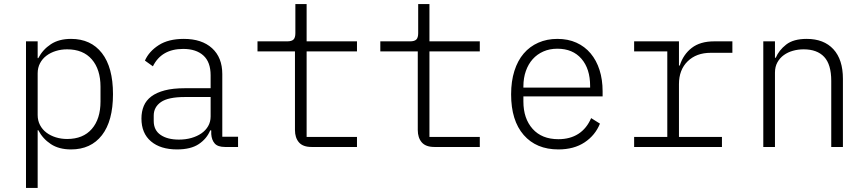

<svg xmlns="http://www.w3.org/2000/svg" viewBox="-20 -718 4240 938"><path d="M107 -516H164V-434H167Q189 -476 228.5 -502Q268 -528 327 -528Q424 -528 478 -458.5Q532 -389 532 -258Q532 -127 478 -57.5Q424 12 327 12Q268 12 228.5 -14Q189 -40 167 -82H164V200H107ZM308 -39Q386 -39 428.5 -88Q471 -137 471 -222V-294Q471 -379 428.5 -428Q386 -477 308 -477Q279 -477 253 -469Q227 -461 207 -446Q187 -431 175.5 -409Q164 -387 164 -360V-156Q164 -129 175.5 -107Q187 -85 207 -70Q227 -55 253 -47Q279 -39 308 -39Z M1079 0Q1044 0 1029 -17Q1014 -34 1012 -63V-81H1007Q990 -40 951 -14Q912 12 845 12Q764 12 717.5 -27.5Q671 -67 671 -139Q671 -173 682.5 -200.5Q694 -228 719.5 -247Q745 -266 785 -276.5Q825 -287 883 -287H1009V-350Q1009 -415 973.5 -447Q938 -479 875 -479Q769 -479 727 -394L688 -422Q708 -467 755.5 -497.5Q803 -528 878 -528Q966 -528 1016 -482.5Q1066 -437 1066 -356V-50H1143V0ZM854 -36Q887 -36 915 -44Q943 -52 964 -66.5Q985 -81 997 -102Q1009 -123 1009 -149V-244H883Q802 -244 766.5 -219.5Q731 -195 731 -153V-127Q731 -82 764.5 -59Q798 -36 854 -36Z M1502 0Q1460 0 1440.5 -22.5Q1421 -45 1421 -83V-467H1238V-516H1383Q1405 -516 1414 -525Q1423 -534 1423 -556V-698H1478V-516H1724V-467H1478V-49H1724V0Z M2102 0Q2060 0 2040.5 -22.5Q2021 -45 2021 -83V-467H1838V-516H1983Q2005 -516 2014 -525Q2023 -534 2023 -556V-698H2078V-516H2324V-467H2078V-49H2324V0Z M2708 12Q2600 12 2538.5 -58.5Q2477 -129 2477 -257Q2477 -321 2493 -371.5Q2509 -422 2538.5 -456.5Q2568 -491 2610 -509.5Q2652 -528 2703 -528Q2755 -528 2796 -509.5Q2837 -491 2865.5 -457Q2894 -423 2909 -376Q2924 -329 2924 -272V-247H2537V-222Q2537 -139 2582 -88.5Q2627 -38 2708 -38Q2765 -38 2805.5 -64Q2846 -90 2868 -141L2911 -114Q2888 -57 2836 -22.5Q2784 12 2708 12ZM2703 -480Q2665 -480 2634.5 -466.5Q2604 -453 2582.5 -429Q2561 -405 2549 -371Q2537 -337 2537 -296V-290H2863V-298Q2863 -382 2820.5 -431Q2778 -480 2703 -480Z M3078 -49H3240V-467H3078V-516H3297V-398H3301Q3318 -452 3359.5 -484Q3401 -516 3469 -516H3558V-460H3452Q3382 -460 3339.5 -418.5Q3297 -377 3297 -307V-49H3507V0H3078Z M3709 0V-516H3766V-436H3770Q3785 -472 3820.5 -500Q3856 -528 3921 -528Q4005 -528 4051.5 -477.5Q4098 -427 4098 -333V0H4041V-323Q4041 -403 4006.5 -440Q3972 -477 3906 -477Q3879 -477 3854 -470Q3829 -463 3809.5 -449Q3790 -435 3778 -413.5Q3766 -392 3766 -363V0Z"/></svg>

Font: IBM Plex Mono Light
Style: Regular
Weight: 300
Monospace: yes
Designer: Mike Abbink, Paul van der Laan, Pieter van Rosmalen
Foundry: Bold Monday
Version: Version 2.3